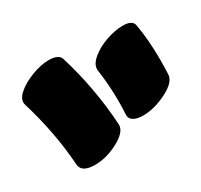

<svg xmlns="http://www.w3.org/2000/svg" viewBox="-72 -862 475 453"><g transform="rotate(-30 165.0 -635.5)"><path d="M73 -501Q36 -501 35 -525Q29 -613 1 -706Q-4 -721 12 -735.5Q28 -750 54 -760Q80 -770 101 -770Q128 -770 133 -755Q163 -657 169 -556Q170 -536 137.5 -518.5Q105 -501 73 -501ZM229 -545Q213 -545 203.5 -551Q194 -557 195 -568Q196 -581 196 -606Q196 -647 190 -689Q187 -705 204 -720Q221 -735 246.5 -744Q272 -753 293 -753Q319 -753 322 -738Q330 -694 330 -640Q330 -613 329 -599Q328 -579 294 -562Q260 -545 229 -545Z"/></g></svg>

Font: Sedgwick Ave Display
Style: Regular
Weight: 400
Designer: Kevin Burke, Pedro Vergani
Foundry: Google, Inc.
Version: Version 1.000